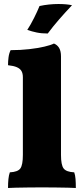

<svg xmlns="http://www.w3.org/2000/svg" viewBox="-20 -934 418 957"><path d="M20 3Q20 -22 22 -41.5Q24 -61 29 -75Q69 -77 81.5 -94.5Q94 -112 94 -162V-549Q94 -568 87 -580Q80 -592 64 -599Q48 -606 20 -609Q20 -628 22.5 -648Q25 -668 33 -684Q83 -684 126 -689Q169 -694 201 -701.5Q233 -709 249 -717Q266 -710 275 -694.5Q284 -679 284 -653V-162Q284 -112 297 -94.5Q310 -77 350 -75Q355 -61 356.5 -41.5Q358 -22 358 3Q346 2 319 1.5Q292 1 258 0.5Q224 0 189 0Q155 0 120.5 0.5Q86 1 59 1.5Q32 2 20 3ZM218 -767Q187 -767 163 -772Q139 -777 116 -785Q133 -811 150 -845Q167 -879 177 -904Q200 -909 224 -911.5Q248 -914 271 -914Q311 -914 339 -908Q304 -871 274 -836.5Q244 -802 218 -767Z"/></svg>

Font: Vollkorn Black
Style: Regular
Weight: 900
Designer: Friedrich Althausen
Foundry: Friedrich Althausen
Version: Version 5.000